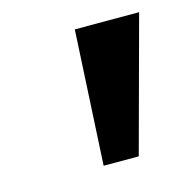

<svg xmlns="http://www.w3.org/2000/svg" viewBox="-58 -785 409 415"><g transform="rotate(-15 146.0 -577.5)"><path d="M126.3 -426.7 142.4 -727.5H286.3L204.9 -426.7Z"/></g></svg>

Font: Inter Variable
Style: Italic
Weight: 400
Italic angle: -9.39999°
Designer: Rasmus Andersson
Foundry: rsms
Version: Version 4.001;git-9221beed3